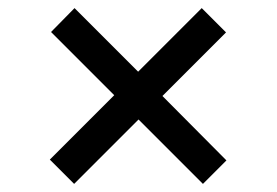

<svg xmlns="http://www.w3.org/2000/svg" viewBox="-20 -604 683 474"><path d="M481 -150 322 -309 163 -150 103 -210 262 -369 106 -525 164 -584 321 -427 478 -584 538 -524 381 -367 539 -208Z"/></svg>

Font: Poppins A&M
Style: Regular-A&M
Weight: 400
Designer: Ninad Kale (Devanagari), Jonny Pinhorn (Latin)
Foundry: Indian Type Foundry
Version: 4.004